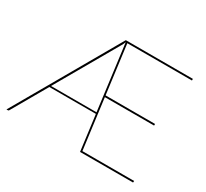

<svg xmlns="http://www.w3.org/2000/svg" viewBox="-140 -912 1206 1123"><g transform="rotate(30 462.5 -350.0)"><path d="M477 -249 420 -689.5Q417.5 -682.5 414.8 -676.8Q412 -671 407.5 -663L169.5 -249ZM868.5 -11 867.5 0H509.5L478.5 -239H164L29 -4Q27 0 22.5 0H12.5L414.5 -700H867.5V-689H431L473.5 -361H807.5V-350H475L519 -11Z"/></g></svg>

Font: Lato 2
Style: Regular
Weight: 100
Designer: Lukasz Dziedzic with Adam Twardoch and Botio Nikoltchev
Foundry: tyPoland Lukasz Dziedzic
Version: Version 2.015; 2015-08-06; http://www.latofonts.com/